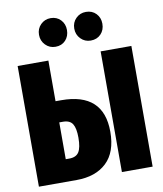

<svg xmlns="http://www.w3.org/2000/svg" viewBox="-98 -1009 926 1089"><g transform="rotate(-10 364.5 -465.0)"><path d="M490 -237Q490 -119 427 -59.5Q364 0 254 0H37V-695H214V-461H247Q490 -461 490 -237ZM515 -695H692V0H515ZM306 -235Q306 -289 290.5 -314Q275 -339 235 -339H214V-127H234Q274 -127 290 -152.5Q306 -178 306 -235ZM348 -848Q348 -812 326 -788.5Q304 -765 268 -765Q234 -765 210.5 -789Q187 -813 187 -848Q187 -883 210.5 -906.5Q234 -930 268 -930Q303 -930 325.5 -906.5Q348 -883 348 -848ZM552 -848Q552 -812 529.5 -788.5Q507 -765 471 -765Q437 -765 413.5 -789Q390 -813 390 -848Q390 -883 413.5 -906.5Q437 -930 471 -930Q507 -930 529.5 -906.5Q552 -883 552 -848Z"/></g></svg>

Font: Fira Sans Extra Condensed ExtraBold
Style: Regular
Weight: 800
Width: 1
Designer: Carrois Corporate & Edenspiekermann AG
Foundry: Carrois Corporate GbR & Edenspiekermann AG
Version: Version 4.203